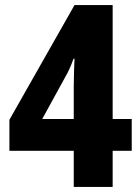

<svg xmlns="http://www.w3.org/2000/svg" viewBox="-20 -735 552 755"><path d="M498 -142V-267H423V-715H273L17 -264V-142H270V0H423V-142ZM270 -395V-267H146L236 -431C249 -453 259 -476 269 -504H273C272 -495 270 -417 270 -395Z"/></svg>

Font: Noto Sans Myanmar UI Condensed ExtraBold
Style: Regular
Weight: 800
Width: 3
Designer: Monotype Design Team
Foundry: Monotype Imaging Inc.
Version: Version 2.103